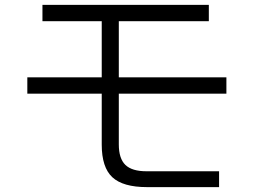

<svg xmlns="http://www.w3.org/2000/svg" viewBox="-20 -762 1040 787"><path d="M908 -378H467V-170Q467 -112 494 -86Q521 -60 580 -60H878V5H583Q484 5 440.5 -35.5Q397 -76 397 -169V-378H92V-445H397V-675H154V-742H836V-675H467V-445H908Z"/></svg>

Font: PlemolJP35 Console
Style: Regular
Weight: 400
Version: v2.0.3; ttfautohint (v1.8.4.7-5d5b-dirty) -l 6 -r 45 -G 200 